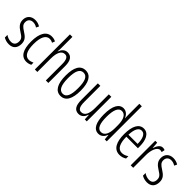

<svg xmlns="http://www.w3.org/2000/svg" viewBox="184 -1846 2942 2942"><g transform="rotate(45 1655.0 -375.0)"><path d="M285 -134C285 -218 239 -252 175 -294C114 -333 87 -357 87 -408C87 -463 122 -495 175 -495C206 -495 238 -485 263 -467L284 -511C253 -531 216 -542 175 -542C86 -542 35 -485 35 -407C35 -327 81 -290 146 -248C204 -212 232 -189 232 -133C232 -74 202 -40 146 -40C104 -40 62 -56 34 -78V-21C60 -5 99 10 148 10C237 10 285 -44 285 -134Z M528 10C556 10 591 2 616 -12V-59C588 -46 561 -38 534 -38C452 -38 415 -122 415 -262C415 -416 460 -494 537 -494C559 -494 581 -488 602 -476L619 -521C595 -535 567 -542 533 -542C421 -542 361 -441 361 -261C361 -88 415 10 528 10Z M759 -760H705V0H759V-289C759 -430 802 -493 867 -493C915 -493 943 -455 943 -354V0H997V-365C997 -482 957 -542 876 -542C815 -542 777 -496 759 -445H755C758 -468 759 -489 759 -519Z M1432 -267C1432 -443 1378 -542 1268 -542C1156 -542 1104 -445 1104 -268C1104 -91 1159 10 1268 10C1379 10 1432 -90 1432 -267ZM1158 -268C1158 -416 1191 -494 1268 -494C1346 -494 1377 -413 1377 -267C1377 -112 1343 -38 1269 -38C1193 -38 1158 -117 1158 -268Z M1830 -532H1776V-240C1776 -103 1740 -39 1667 -39C1617 -39 1592 -84 1592 -185V-532H1538V-173C1538 -56 1573 10 1658 10C1724 10 1760 -37 1778 -92H1782L1787 0H1830Z M2088 10C2152 10 2189 -35 2209 -87H2212L2220 0H2263V-760H2209V-520C2209 -498 2210 -476 2211 -449H2208C2190 -499 2148 -542 2088 -542C1993 -542 1939 -444 1939 -262C1939 -85 1990 10 2088 10ZM2098 -37C2025 -37 1994 -117 1994 -262C1994 -413 2029 -494 2099 -494C2171 -494 2209 -422 2209 -295V-233C2209 -109 2170 -37 2098 -37Z M2528 -542C2424 -542 2372 -438 2372 -265C2372 -102 2423 10 2546 10C2588 10 2625 -2 2658 -23V-74C2621 -49 2587 -37 2551 -37C2467 -37 2426 -115 2425 -263H2675V-305C2675 -432 2633 -542 2528 -542ZM2528 -496C2597 -496 2625 -410 2625 -307H2426C2431 -435 2468 -496 2528 -496Z M2940 -541C2885 -541 2854 -485 2835 -427H2832L2824 -532H2782V0H2836V-279C2836 -383 2874 -486 2937 -486C2951 -486 2965 -483 2974 -478L2984 -532C2969 -539 2954 -541 2940 -541Z M3278 -134C3278 -218 3232 -252 3168 -294C3107 -333 3080 -357 3080 -408C3080 -463 3115 -495 3168 -495C3199 -495 3231 -485 3256 -467L3277 -511C3246 -531 3209 -542 3168 -542C3079 -542 3028 -485 3028 -407C3028 -327 3074 -290 3139 -248C3197 -212 3225 -189 3225 -133C3225 -74 3195 -40 3139 -40C3097 -40 3055 -56 3027 -78V-21C3053 -5 3092 10 3141 10C3230 10 3278 -44 3278 -134Z"/></g></svg>

Font: Noto Sans Display Condensed Light
Style: Regular
Weight: 300
Width: 3
Designer: Monotype Design Team
Foundry: Monotype Imaging Inc.
Version: Version 1.900